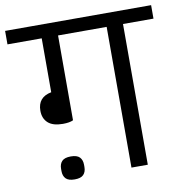

<svg xmlns="http://www.w3.org/2000/svg" viewBox="-99 -773 820 856"><g transform="rotate(-10 310.5 -345.0)"><path d="M162 -245Q117 -245 95 -265Q73 -285 73 -320Q73 -381 135 -393V-637H-20V-698H641V-637H503V0H429V-637H209V-253Q193 -245 162 -245ZM171 8Q143 8 131 -4.5Q119 -17 119 -39V-49Q119 -71 131 -83.5Q143 -96 171 -96Q199 -96 211 -83.5Q223 -71 223 -49V-39Q223 -17 211 -4.5Q199 8 171 8Z"/></g></svg>

Font: IBM Plex Sans Devanagari
Style: Regular
Weight: 400
Designer: Mike Abbink, Paul van der Laan, Pieter van Rosmalen, Erin McLaughlin
Foundry: Bold Monday
Version: Version 1.1